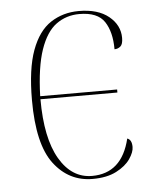

<svg xmlns="http://www.w3.org/2000/svg" viewBox="-45 -580 497 629"><g transform="rotate(-5 203.5 -266.0)"><path d="M235 10Q157 10 108 -54.5Q59 -119 59 -264Q59 -367 81.5 -428Q104 -489 144.5 -515.5Q185 -542 237 -542Q300 -542 335.5 -513Q371 -484 371 -442Q371 -421 362.5 -414Q354 -407 343 -407Q343 -464 320.5 -498Q298 -532 238 -532Q195 -532 162 -508Q129 -484 109.5 -427.5Q90 -371 87 -275H340V-265H87Q87 -137 127 -68.5Q167 0 234 0Q332 0 359 -112Q374 -107 374 -83Q374 -66 359 -44Q344 -22 313 -6Q282 10 235 10Z"/></g></svg>

Font: Noto Serif Display SemiCondensed Thin
Style: Regular
Weight: 100
Width: 4
Designer: Monotype Design Team
Foundry: Monotype Imaging Inc.
Version: Version 2.009